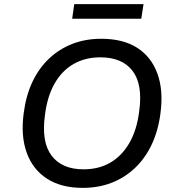

<svg xmlns="http://www.w3.org/2000/svg" viewBox="-20 -902 859 931"><path d="M381 9Q277 9 208 -35.5Q139 -80 109.5 -161.5Q80 -243 95 -354Q106 -439 137.5 -505.5Q169 -572 218.5 -618.5Q268 -665 331.5 -689.5Q395 -714 471 -714Q577 -714 645.5 -670Q714 -626 743.5 -544.5Q773 -463 758 -352Q747 -267 715 -200Q683 -133 633.5 -86.5Q584 -40 520.5 -15.5Q457 9 381 9ZM385 -81Q460 -81 516 -114Q572 -147 608 -210Q644 -273 655 -363Q673 -492 623 -558Q573 -624 466 -624Q393 -624 336.5 -591.5Q280 -559 244.5 -496.5Q209 -434 198 -344Q180 -214 230 -147.5Q280 -81 385 -81ZM330 -811 340 -882H676L665 -811Z"/></svg>

Font: Nunito Sans 7pt Medium
Style: Italic
Weight: 500
Italic angle: -9°
Designer: Vernon Adams
Foundry: Vernon Adams
Version: Version 3.101;gftools[0.9.27]